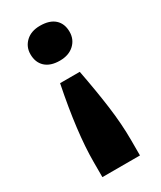

<svg xmlns="http://www.w3.org/2000/svg" viewBox="-184 -607 718 854"><g transform="rotate(-30 174.5 -180.0)"><path d="M271 103V181H78V103Q78 -47 124 -275H225Q246 -166 258.5 -73Q271 20 271 103ZM275 -452Q275 -413 247.5 -387.5Q220 -362 174 -362Q126 -362 100 -386Q74 -410 74 -452Q74 -490 101 -515.5Q128 -541 174 -541Q223 -541 249 -517.5Q275 -494 275 -452Z"/></g></svg>

Font: Lexend Exa HM Xlight
Style: Bold
Weight: 700
Designer: Bonnie Shaver-Troup, Thomas Jockin, Octavio Pardo
Foundry: Lexend
Version: Version 1.091